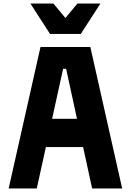

<svg xmlns="http://www.w3.org/2000/svg" viewBox="-20 -1066 740 1086"><path d="M29 0 209 -800H491L671 0H501L354 -677H337L188 0ZM162 -234V-394H538V-234ZM548 -1046 437 -874H263L152 -1046H282L396 -909H304L418 -1046Z"/></svg>

Font: Martian Mono
Style: Bold
Weight: 700
Designer: Roman Shamin
Foundry: Evil Martians
Version: Version 1.000